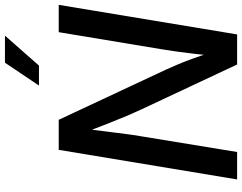

<svg xmlns="http://www.w3.org/2000/svg" viewBox="-122 -865 987 783"><g transform="rotate(-90 371.5 -473.5)"><path d="M31.2 0 151.9 -727.5H274.4L478 -292.5Q486.3 -274.4 498.3 -246.3Q510.3 -218.3 523.4 -182.6Q536.6 -147 548.3 -106.4L536.1 -98.1Q539.1 -135.3 543.7 -174.8Q548.3 -214.4 553.2 -249.3Q558.1 -284.2 562 -307.1L631.8 -727.5H743.2L622.6 0H500L317.4 -389.2Q305.2 -415 291.7 -446.5Q278.3 -478 261.7 -520.5Q245.1 -563 222.7 -620.6L238.3 -627.4Q231.4 -570.8 225.6 -524.7Q219.7 -478.5 215.3 -444.6Q210.9 -410.6 207 -390.1L143.1 0ZM414.1 -808.1 507.3 -946.8H617.7L495.6 -808.1Z"/></g></svg>

Font: Inter 20pt Medium
Style: Italic
Weight: 500
Italic angle: -9.3988°
Version: Version 4.001;git-66647c0bb